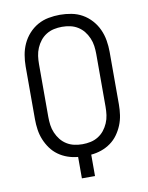

<svg xmlns="http://www.w3.org/2000/svg" viewBox="-84 -804 668 865"><g transform="rotate(-10 250.0 -371.5)"><path d="M220 0V-98Q196 -100 173 -108Q150 -116 130.5 -130Q111 -144 97 -163.5Q83 -183 74 -205Q65 -227 61.5 -251Q58 -275 58 -299V-540Q58 -566 62.5 -592.5Q67 -619 78 -643Q89 -667 107 -687Q125 -707 148 -720Q171 -733 197.5 -738Q224 -743 250 -743Q276 -743 302.5 -738Q329 -733 352 -720Q375 -707 393 -687Q411 -667 422 -643Q433 -619 437.5 -592.5Q442 -566 442 -540V-299Q442 -275 438.5 -251Q435 -227 426 -205Q417 -183 403 -163.5Q389 -144 369.5 -130Q350 -116 327 -108Q304 -100 280 -98V0ZM250 -151Q269 -151 287.5 -155Q306 -159 322 -169Q338 -179 349.5 -193.5Q361 -208 368.5 -225.5Q376 -243 378.5 -261.5Q381 -280 381 -299V-540Q381 -559 378.5 -577.5Q376 -596 368.5 -613.5Q361 -631 349.5 -645.5Q338 -660 322 -670Q306 -680 287.5 -684Q269 -688 250 -688Q231 -688 212.5 -684Q194 -680 178 -670Q162 -660 150.5 -645.5Q139 -631 131.5 -613.5Q124 -596 121.5 -577.5Q119 -559 119 -540V-299Q119 -280 121.5 -261.5Q124 -243 131.5 -225.5Q139 -208 150.5 -193.5Q162 -179 178 -169Q194 -159 212.5 -155Q231 -151 250 -151Z"/></g></svg>

Font: Iosevka Custom Light
Style: Regular
Weight: 300
Monospace: yes
Designer: Belleve Invis
Foundry: Belleve Invis
Version: Version 27.3.5